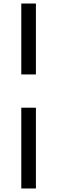

<svg xmlns="http://www.w3.org/2000/svg" viewBox="-20 -792 325 1091"><path d="M184 279H101V-180H184ZM184 -369H101V-772H184Z"/></svg>

Font: Belgrano
Style: Regular
Weight: 400
Designer: Daniel Hernandez
Foundry: Daniel Hernndez
Version: Version 1.003